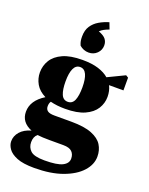

<svg xmlns="http://www.w3.org/2000/svg" viewBox="-180 -867 913 1179"><g transform="rotate(20 276.5 -277.5)"><path d="M124 79Q124 113 147.5 135Q171 157 239 157Q321 157 355.5 139.5Q390 122 390 91Q390 63 373 46Q356 29 316 29H227Q202 29 182.5 28Q163 27 146 25Q124 43 124 79ZM250 -230Q280 -230 292.5 -260Q305 -290 305 -344Q305 -398 291.5 -427.5Q278 -457 250 -457Q222 -457 208.5 -427.5Q195 -398 195 -344Q195 -290 207.5 -260Q220 -230 250 -230ZM195 222Q122 222 81.5 205.5Q41 189 24 164.5Q7 140 7 116Q7 81 31.5 53Q56 25 102 12Q30 -17 30 -86Q30 -159 112 -210Q68 -232 48 -267Q28 -302 28 -342Q28 -386 50.5 -422.5Q73 -459 121.5 -481Q170 -503 249 -503Q311 -503 353.5 -489.5Q396 -476 422 -453L532 -506L548 -496V-413H454Q470 -381 470 -342Q470 -300 447.5 -264Q425 -228 376.5 -206Q328 -184 249 -184Q195 -184 153 -195Q148 -188 146 -180Q144 -172 144 -163Q144 -143 157.5 -133Q171 -123 202 -123H313Q398 -123 447 -103.5Q496 -84 516.5 -51Q537 -18 537 24Q537 76 496.5 121Q456 166 379.5 194Q303 222 195 222ZM196 -638Q196 -679 214 -706Q232 -733 261 -750Q290 -767 324 -777L340 -735Q321 -728 307 -720.5Q293 -713 282 -702Q317 -689 330 -672Q343 -655 343 -632Q343 -601 321 -579.5Q299 -558 267 -558Q233 -558 207 -581Q200 -597 198 -609Q196 -621 196 -638Z"/></g></svg>

Font: Source Serif 4 Black
Style: Regular
Weight: 900
Designer: Frank Grießhammer
Foundry: Adobe
Version: Version 4.005;hotconv 1.1.0;makeotfexe 2.6.0